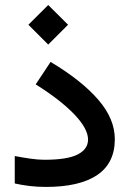

<svg xmlns="http://www.w3.org/2000/svg" viewBox="-20 -737 510 756"><path d="M91.8 -639.6 169.9 -717.3 248 -639.6 169.9 -561.5ZM38.1 -122.6Q68.8 -116.7 99.6 -112.3Q130.4 -107.9 154.8 -107.9Q245.6 -107.9 286.1 -128.9Q326.7 -149.9 326.7 -187.5Q326.7 -230 272.9 -286.4Q219.2 -342.8 120.6 -404.8L179.2 -493.2Q300.3 -420.9 366.2 -345.2Q432.1 -269.5 432.1 -189Q432.1 -94.7 362.8 -47.9Q293.5 -1 161.1 -1Q127.4 -1 96.7 -4.6Q65.9 -8.3 38.1 -14.6Z"/></svg>

Font: Vazir Medium FD-WOL
Style: Medium-FD-WOL
Weight: 500
Designer: Saber Rastikerdar
Foundry: Saber Rastikerdar
Version: Version 30.0.0